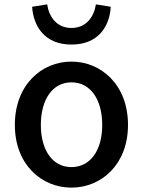

<svg xmlns="http://www.w3.org/2000/svg" viewBox="-20 -846 654 879"><path d="M307 13C443 13 566 -92 566 -274C566 -458 443 -564 307 -564C171 -564 48 -458 48 -274C48 -92 171 13 307 13ZM307 -81C221 -81 167 -158 167 -274C167 -391 221 -469 307 -469C394 -469 448 -391 448 -274C448 -158 394 -81 307 -81ZM307 -642C431 -642 482 -726 487 -815L419 -826C411 -771 376 -718 307 -718C238 -718 204 -771 196 -826L127 -815C133 -726 184 -642 307 -642Z"/></svg>

Font: Source Han Sans KR Medium
Style: Regular
Weight: 500
Designer: Ryoko NISHIZUKA (kana & ideographs); Paul D. Hunt (Latin, Greek & Cyrillic); Wenlong ZHANG (bopomofo); Sandoll Communica
Foundry: Adobe Systems Incorporated
Version: Version 1.001;PS 1.001;hotconv 1.0.78;makeotf.lib2.5.61930